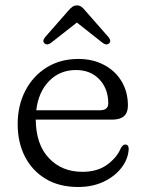

<svg xmlns="http://www.w3.org/2000/svg" viewBox="-20 -698 551 728"><path d="M465 -297.5Q465 -244.5 406.5 -244.5H115.5Q116.5 -149.5 165.8 -98Q215 -46.5 292 -46.5Q350 -46.5 387 -74Q424 -101.5 438 -136Q446 -150.5 455 -150Q468 -150 468 -132.5Q466 -95.5 441.2 -62.8Q416.5 -30 374 -9.5Q331.5 11 276 11Q205 11 153.8 -19.5Q102.5 -50 74.8 -103.8Q47 -157.5 47 -227.5Q47 -297.5 75.8 -353.5Q104.5 -409.5 156.5 -442Q208.5 -474.5 277 -474.5Q331.5 -474.5 374 -452.2Q416.5 -430 440.8 -390Q465 -350 465 -297.5ZM268 -432.5Q207 -432.5 166.2 -390.8Q125.5 -349 117.5 -280H359.5Q390.5 -280 390.5 -306.5Q390.5 -361 357 -396.8Q323.5 -432.5 268 -432.5ZM174 -536Q160 -525 149.5 -533Q139 -541.5 150.5 -556.5L239.5 -658Q247.5 -667.5 254.8 -672.5Q262 -677.5 272 -677.5Q281.5 -677.5 288.5 -672.5Q295.5 -667.5 303 -658L392 -556.5Q403.5 -541.5 393 -533Q383 -525 368.5 -536L271.5 -612.5Z"/></svg>

Font: Fraunces 9pt S100 Light
Style: Regular
Weight: 300
Version: Version 1.000; ttfautohint (v1.8.3)